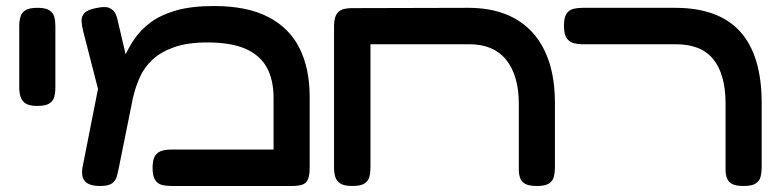

<svg xmlns="http://www.w3.org/2000/svg" viewBox="-20 -609 2591 638"><path d="M104 -257Q77 -257 64.5 -265.5Q52 -274 48 -288Q44 -302 44 -317V-524Q44 -539 48 -553Q52 -567 64.5 -575Q77 -583 105 -583Q132 -583 144.5 -574.5Q157 -566 160.5 -552.5Q164 -539 164 -523V-316Q164 -301 160.5 -287.5Q157 -274 144.5 -265.5Q132 -257 104 -257Z M1009 -287V-51Q1009 -27 1003.5 -13.5Q998 0 985 4.5Q972 9 950 9H548Q532 9 518 5.5Q504 2 495.5 -11Q487 -24 487 -51Q487 -79 495.5 -91.5Q504 -104 518 -108Q532 -112 549 -112H889V-284Q889 -343 867 -384Q845 -425 796.5 -446.5Q748 -468 669 -468Q604 -468 559.5 -452.5Q515 -437 487 -411Q459 -385 444 -351Q429 -317 421 -280L375 -52Q372 -37 368 -22.5Q364 -8 352 0.5Q340 9 313 9Q277 9 263 -6Q249 -21 254 -52L317 -371L359 -331Q372 -369 387.5 -406.5Q403 -444 425 -477Q447 -510 481 -535Q515 -560 566 -574.5Q617 -589 691 -589Q801 -589 871.5 -552.5Q942 -516 975.5 -448.5Q1009 -381 1009 -287ZM324 -242 256 -507Q252 -523 251 -538.5Q250 -554 260.5 -565.5Q271 -577 299 -582Q329 -589 343.5 -582.5Q358 -576 364 -563Q370 -550 372 -537L418 -341Z M1151 9Q1123 9 1110.5 0.5Q1098 -8 1094 -21.5Q1090 -35 1090 -51V-523Q1090 -538 1094 -552Q1098 -566 1110.5 -574Q1123 -582 1151 -582L1536 -583Q1605 -583 1658.5 -562.5Q1712 -542 1749 -501.5Q1786 -461 1805 -402Q1824 -343 1824 -266V-52Q1824 -36 1820.5 -22Q1817 -8 1804.5 0.5Q1792 9 1764 9Q1737 9 1724.5 1.5Q1712 -6 1708 -18.5Q1704 -31 1704 -45V-264Q1704 -312 1693 -349Q1682 -386 1661 -411.5Q1640 -437 1609.5 -449.5Q1579 -462 1539 -462H1211V-52Q1211 -35 1207.5 -21.5Q1204 -8 1191.5 0.5Q1179 9 1151 9Z M2451 9Q2424 9 2411.5 1.5Q2399 -6 2395 -18.5Q2391 -31 2391 -45V-264Q2391 -314 2380.5 -351Q2370 -388 2349.5 -413Q2329 -438 2298 -450Q2267 -462 2225 -462H1916Q1899 -462 1885 -466Q1871 -470 1862.5 -483Q1854 -496 1854 -523Q1854 -551 1862.5 -563.5Q1871 -576 1885 -579.5Q1899 -583 1915 -583H2223Q2295 -583 2349 -563.5Q2403 -544 2439 -504.5Q2475 -465 2493 -405.5Q2511 -346 2511 -267V-52Q2511 -36 2507.5 -22Q2504 -8 2491.5 0.5Q2479 9 2451 9Z"/></svg>

Font: Fredoka Expanded Medium
Style: Regular
Weight: 500
Width: 7
Designer: Ben Nathan
Foundry: Milena B. Brandão, Ben Nathan
Version: Version 2.001